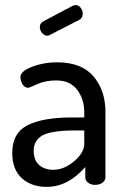

<svg xmlns="http://www.w3.org/2000/svg" viewBox="-20 -724 488 752"><path d="M202 -480Q300 -480 346.5 -424.5Q393 -369 393 -286V-30Q393 -17 381.5 -8.5Q370 0 352 0Q336 0 325 -8.5Q314 -17 314 -30V-70Q246 8 163 8Q103 8 65.5 -26Q28 -60 28 -125Q28 -203 88 -233.5Q148 -264 262 -264H310V-285Q310 -335 282.5 -372Q255 -409 200 -409Q158 -409 126 -394.5Q94 -380 91 -380Q77 -380 68.5 -393.5Q60 -407 60 -422Q60 -445 105.5 -462.5Q151 -480 202 -480ZM310 -161V-213H275Q246 -213 225 -211.5Q204 -210 181.5 -205.5Q159 -201 144.5 -192.5Q130 -184 121 -169.5Q112 -155 112 -134Q112 -97 133 -78Q154 -59 189 -59Q231 -59 270.5 -92.5Q310 -126 310 -161ZM290 -646 177 -588Q169 -584 166 -584Q154 -584 145 -594.5Q136 -605 136 -618Q136 -633 149 -640L266 -702Q272 -704 276 -704Q288 -704 296 -693.5Q304 -683 304 -670Q304 -653 290 -646Z"/></svg>

Font: Dosis
Style: Medium
Weight: 500
Designer: Edgar Tolentino, Pablo Impallari, Igino Marini
Foundry: Edgar Tolentino, Pablo Impallari, Igino Marini
Version: Version 1.007